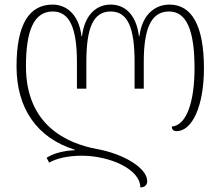

<svg xmlns="http://www.w3.org/2000/svg" viewBox="-20 -566 960 836"><path d="M718 -546C657 -546 599 -505 587 -408H585C573 -506 521 -546 462 -546C402 -546 349 -505 337 -408H335C323 -506 267 -546 209 -546C107 -546 52 -460 52 -277C52 -93 142 35 306 86V88C256 90 212 102 183 121L194 142C225 124 276 112 336 112C457 112 591 170 591 250C609 250 621 240 621 223C621 165 517 104 403 83C271 59 93 -21 93 -277C93 -432 127 -516 210 -516C284 -516 315 -441 315 -296V-180H356V-296C356 -443 385 -516 462 -516C537 -516 566 -444 566 -296V-180H606V-296C606 -440 637 -516 716 -516C792 -516 827 -435 827 -269C827 -127 794 -20 728 -15C728 -4 734 5 749 5C816 5 868 -102 868 -269C868 -458 813 -546 718 -546Z"/></svg>

Font: Noto Serif Georgian Condensed ExtraLight
Style: Regular
Weight: 200
Width: 3
Designer: Monotype Design Team, Akaki Razmadze
Foundry: Google LLC
Version: Version 2.003